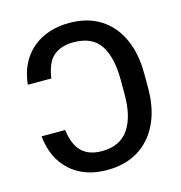

<svg xmlns="http://www.w3.org/2000/svg" viewBox="-110 -835 889 944"><g transform="rotate(-15 335.0 -363.5)"><path d="M51.1 -233.7H171.2Q181.1 -157 217.7 -121.8Q254.3 -86.6 319.6 -86.6Q410.9 -86.6 454.9 -149Q498.9 -211.3 498.9 -324.9V-400.9Q498.9 -514.2 458.5 -577.1Q418 -639.9 321.4 -639.9Q259.6 -639.9 221.1 -608.5Q182.5 -577.1 171.2 -496.1H51.5Q59.3 -572.4 95.7 -626.4Q132.1 -680.4 191.4 -708.8Q250.7 -737.2 326.3 -737.2Q418.7 -737.2 484 -695.8Q549.4 -654.5 584 -578.8Q618.6 -503.2 618.6 -400.9V-326.3Q618.6 -223.4 582.7 -147.9Q546.9 -72.4 480.3 -31.2Q413.7 9.9 321 9.9Q206 9.9 134.2 -55Q62.5 -120 51.1 -233.7Z"/></g></svg>

Font: Inter Zeller Medium
Style: Regular
Weight: 500
Designer: Rasmus Andersson; Joe Bland
Foundry: zeller
Version: Version 3.015;git-dec3a8cb1